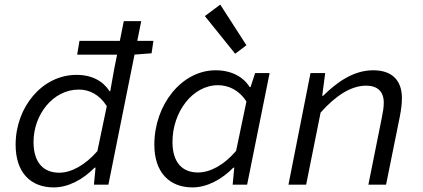

<svg xmlns="http://www.w3.org/2000/svg" viewBox="-20 -804 1840 836"><path d="M214 12C277 12 341 -22 392 -74H396L389 0H452L595 -712H519L477 -502L460 -407H457C429 -450 382 -478 313 -478C164 -478 48 -338 48 -174C48 -53 113 12 214 12ZM238 -52C170 -52 126 -95 126 -186C126 -305 211 -414 323 -414C369 -414 412 -393 445 -342L404 -146C351 -85 290 -52 238 -52ZM316 -566H562L640 -572L648 -626H326L316 -566Z M818 12C881 12 945 -22 996 -74H1000L993 0H1056L1154 -486H1091L1071 -425H1067C1040 -469 988 -498 919 -498C771 -498 652 -348 652 -174C652 -53 718 12 818 12ZM842 -53C775 -53 731 -95 731 -186C731 -316 818 -433 929 -433C974 -433 1020 -413 1053 -362L1008 -147C955 -85 895 -53 842 -53ZM1004 -570 1053 -607 939 -784 872 -734 1004 -570Z M1236 0H1313L1376 -314C1442 -388 1509 -431 1574 -431C1624 -431 1651 -405 1651 -357C1651 -335 1647 -314 1642 -289L1584 0H1661L1721 -297C1726 -324 1730 -349 1730 -377C1730 -450 1691 -498 1605 -498C1518 -498 1446 -445 1387 -387H1383L1396 -486H1332L1236 0Z"/></svg>

Font: Source Code Variable
Style: Italic
Weight: 400
Italic angle: -11°
Monospace: yes
Designer: Paul D. Hunt, Teo Tuominen
Foundry: Adobe Systems Incorporated
Version: Version 1.005;PS 1.0;hotconv 16.6.54;makeotf.lib2.5.65590